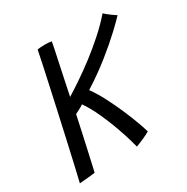

<svg xmlns="http://www.w3.org/2000/svg" viewBox="-154 -784 905 931"><g transform="rotate(-30 298.0 -318.0)"><path d="M30.5 16Q39.5 -21.5 52 -76.2Q64.5 -131 79 -195.5Q93.5 -260 108.2 -326.8Q123 -393.5 136.5 -455.5Q150 -517.5 160.8 -567.5Q171.5 -617.5 177.5 -648Q186 -650 197.8 -650.8Q209.5 -651.5 220.5 -651.5Q244 -651.5 257 -648.5Q255 -637 249 -608Q243 -579 234.5 -539.5Q226 -500 216.8 -456Q207.5 -412 199 -370.5Q231.5 -390.5 274.5 -419.5Q317.5 -448.5 364.2 -484.2Q411 -520 456 -560.2Q501 -600.5 538 -643Q551.5 -630 570 -616.8Q588.5 -603.5 596.5 -599Q579.5 -580 536.8 -539.8Q494 -499.5 432 -449.8Q370 -400 295.5 -353Q321 -318 345.8 -270Q370.5 -222 391 -174Q411.5 -126 424.8 -88.5Q438 -51 441.5 -37.5Q428 -29 402 -17.5Q376 -6 359 0Q357.5 -7.5 347.8 -41.2Q338 -75 321 -122.8Q304 -170.5 281.2 -220.5Q258.5 -270.5 231 -310.5Q221.5 -304 205.8 -295.8Q190 -287.5 182.5 -284Q174 -244 163.5 -195.8Q153 -147.5 143 -103Q133 -58.5 126.2 -28Q119.5 2.5 118 7.5Q108.5 9 82 11.5Q55.5 14 30.5 16Z"/></g></svg>

Font: Grandstander Light
Style: Italic
Weight: 300
Italic angle: -15°
Designer: Tyler Finck
Foundry: Etcetera Type Co
Version: Version 1.200; ttfautohint (v1.8.3)